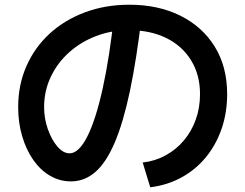

<svg xmlns="http://www.w3.org/2000/svg" viewBox="-20 -762 1040 814"><path d="M585 -73Q638 -79 682.5 -103.5Q727 -128 759.5 -166.5Q792 -205 810 -255Q828 -305 828 -363Q828 -445 790 -506.5Q752 -568 684.5 -601Q617 -634 528 -634Q452 -634 387 -609Q322 -584 272.5 -539.5Q223 -495 195 -435.5Q167 -376 167 -308Q167 -259 183 -214Q199 -169 223.5 -140.5Q248 -112 275 -112Q314 -112 350 -183Q386 -254 415.5 -387.5Q445 -521 465 -708L581 -696Q559 -510 531 -377Q503 -244 467 -159Q431 -74 385 -33.5Q339 7 281 7Q233 7 192 -17Q151 -41 121 -84Q91 -127 74 -184.5Q57 -242 57 -308Q57 -402 92 -481.5Q127 -561 190 -619Q253 -677 339.5 -709.5Q426 -742 529 -742Q650 -742 743.5 -696Q837 -650 890 -565Q943 -480 943 -363Q943 -284 919.5 -216Q896 -148 853 -95.5Q810 -43 750 -10Q690 23 617 32Z"/></svg>

Font: M PLUS 1 Thin SemiBold
Style: Regular
Weight: 600
Version: Version 1.001